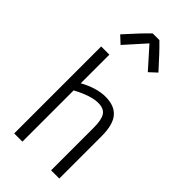

<svg xmlns="http://www.w3.org/2000/svg" viewBox="-280 -972 1035 1035"><g transform="rotate(45 237.5 -454.5)"><path d="M240.7 -858.9 136.7 -742.7 94.7 -781.7Q170.4 -866.2 214.8 -909.2H266.1Q310.5 -866.2 386.2 -781.7L344.2 -742.7ZM130.9 -390.6V0H68.4V-663.1H130.9V-444.8Q209.5 -488.3 276.9 -488.3Q345.7 -488.3 378.9 -449Q412.1 -409.7 412.1 -323.7V0H349.6V-326.7Q349.6 -385.7 332.5 -411.4Q315.4 -437 272.9 -437Q216.8 -437 130.9 -390.6Z"/></g></svg>

Font: Anaheim
Style: Regular
Weight: 400
Designer: vernon adams
Foundry: vernon adams
Version: Version 1.002; ttfautohint (v0.93.5-3d13) -l 8 -r 50 -G 200 